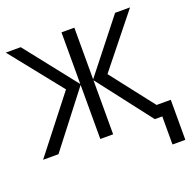

<svg xmlns="http://www.w3.org/2000/svg" viewBox="-153 -867 1209 1208"><g transform="rotate(-20 452.0 -263.0)"><path d="M288 -367 11 -714H111L384 -368V-714H470V-368L743 -714H843L566 -368L790 -80H885V188H799V0H749L470 -362V0H384V-362L104 0H1Z"/></g></svg>

Font: BC Sans
Style: Regular
Weight: 400
Designer: Monotype Design Team
Province of B.C.
Foundry: Monotype Imaging Inc.
Version: Version 2.000;GOOG;noto-source:20170915:90ef993387c0